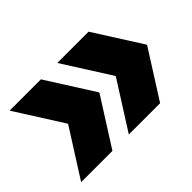

<svg xmlns="http://www.w3.org/2000/svg" viewBox="-91 -725 911 911"><g transform="rotate(-45 364.0 -270.0)"><path d="M235 -30H25L176 -268V-272L25 -510H235L386 -272V-268ZM555 -30H345L496 -268V-272L345 -510H555L706 -272V-268Z"/></g></svg>

Font: Encode Sans Narrow
Style: Black
Weight: 900
Designer: Pablo Impallari, Andres Torresi
Foundry: Pablo Impallari, Andres Torresi
Version: Version 1.000; ttfautohint (v1.00) -l 8 -r 50 -G 200 -x 14 -